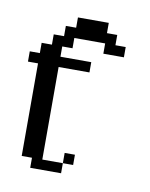

<svg xmlns="http://www.w3.org/2000/svg" viewBox="-53 -408 350 449"><g transform="rotate(10 122.0 -183.0)"><path d="M121.6 -23.9V-48.3H146V-23.9ZM48.3 0V-23.9H23.9V-243.7H0V-268.1H23.9V-292.5H48.3V-316.9H72.8V-341.3H97.2V-365.7H170.4V-341.3H194.8V-316.9H219.2V-292.5H170.4V-316.9H97.2V-292.5H72.8V-268.1H146V-243.7H72.8V-23.9H121.6V0Z"/></g></svg>

Font: FS Mondwest Regular
Style: Regular
Weight: 400
Designer: NZWStudios2024
Foundry: https://fontstruct.com
Version: Version 1.0